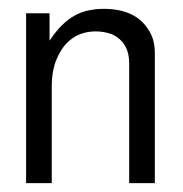

<svg xmlns="http://www.w3.org/2000/svg" viewBox="-20 -430 413 434"><path d="M39 -400H92V-338Q131 -398 183 -407Q198 -410 214 -410Q287 -410 316 -362Q330 -341 330 -310V-16H272V-287Q272 -335 232 -353Q215 -359 197 -359Q139 -359 112 -305Q97 -276 97 -235V-16H39Z"/></svg>

Font: Ekushey Buriganga
Style: Regular
Weight: 400
Designer: Al Mamun Sumon
Foundry: Al Mamun Sumon
Version: Version 1.0